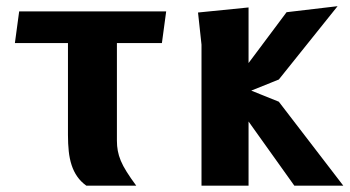

<svg xmlns="http://www.w3.org/2000/svg" viewBox="-20 -586 1104 606"><path d="M349 -450V-142Q349 -125 351.8 -110Q354.5 -95 361.2 -78.8Q368 -62.5 379.8 -43.8Q391.5 -25 410 0H252.5Q235 -12.5 223.8 -28.8Q212.5 -45 206 -65Q199.5 -85 197 -108.5Q194.5 -132 194.5 -160V-450H27L40.5 -550H504.5L491 -450Z M616 0V-445L605 -546.5L764.5 -562.5V-387L884.5 -547.5L1045.5 -566.5L860 -335L773 -300L860 -265L1063.5 0H909L764.5 -202.5V0Z"/></svg>

Font: B612
Style: Bold
Weight: 700
Designer: Nicolas Chauveau, Thomas Paillot, Jonathan Favre-Lamarine, Jean-Luc Vinot
Foundry: AIRBUS
Version: Version 1.008